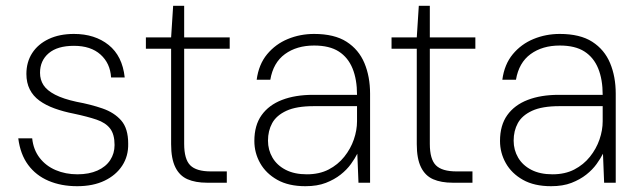

<svg xmlns="http://www.w3.org/2000/svg" viewBox="-20 -630 2202 662"><path d="M246 12Q191 12 147.5 -6.5Q104 -25 77 -61.5Q50 -98 43 -153H91Q95 -114 116.5 -86Q138 -58 172 -43.5Q206 -29 247 -29Q287 -29 316 -42Q345 -55 360 -78Q375 -101 375 -130Q375 -167 359.5 -187Q344 -207 313 -217.5Q282 -228 235 -238Q199 -245 168.5 -256Q138 -267 116 -283Q94 -299 82.5 -322Q71 -345 71 -375Q71 -416 91 -447Q111 -478 148 -495.5Q185 -513 235 -513Q307 -513 354.5 -475Q402 -437 410 -363H363Q360 -412 326.5 -442Q293 -472 235 -472Q178 -472 148 -446.5Q118 -421 118 -379Q118 -355 130 -336.5Q142 -318 170 -303.5Q198 -289 244 -279Q293 -270 333.5 -256Q374 -242 398 -214.5Q422 -187 422 -135Q423 -92 401.5 -59Q380 -26 340.5 -7Q301 12 246 12Z M694 0Q654 0 626.5 -12Q599 -24 584.5 -53.5Q570 -83 570 -133V-462H483V-501H570L577 -610H615V-501H772V-462H615V-134Q615 -81 636 -60Q657 -39 707 -39H762V0Z M1033 12Q975 12 936 -10Q897 -32 877 -67.5Q857 -103 857 -144Q857 -198 882 -233Q907 -268 952.5 -285.5Q998 -303 1059 -303H1211Q1211 -356 1195.5 -394Q1180 -432 1148 -452.5Q1116 -473 1063 -473Q1003 -473 962.5 -443.5Q922 -414 912 -355H865Q872 -408 901 -443Q930 -478 972.5 -495.5Q1015 -513 1063 -513Q1133 -513 1175 -486Q1217 -459 1236.5 -412.5Q1256 -366 1256 -307V0H1216L1212 -100Q1204 -84 1190 -64.5Q1176 -45 1154.5 -28Q1133 -11 1103.5 0.5Q1074 12 1033 12ZM1038 -29Q1081 -29 1113 -45.5Q1145 -62 1167 -89.5Q1189 -117 1200 -149Q1211 -181 1211 -212V-264H1062Q1002 -264 967.5 -248Q933 -232 918.5 -205.5Q904 -179 904 -145Q904 -113 919.5 -86.5Q935 -60 965 -44.5Q995 -29 1038 -29Z M1541 0Q1501 0 1473.5 -12Q1446 -24 1431.5 -53.5Q1417 -83 1417 -133V-462H1330V-501H1417L1424 -610H1462V-501H1619V-462H1462V-134Q1462 -81 1483 -60Q1504 -39 1554 -39H1609V0Z M1880 12Q1822 12 1783 -10Q1744 -32 1724 -67.5Q1704 -103 1704 -144Q1704 -198 1729 -233Q1754 -268 1799.5 -285.5Q1845 -303 1906 -303H2058Q2058 -356 2042.5 -394Q2027 -432 1995 -452.5Q1963 -473 1910 -473Q1850 -473 1809.5 -443.5Q1769 -414 1759 -355H1712Q1719 -408 1748 -443Q1777 -478 1819.5 -495.5Q1862 -513 1910 -513Q1980 -513 2022 -486Q2064 -459 2083.5 -412.5Q2103 -366 2103 -307V0H2063L2059 -100Q2051 -84 2037 -64.5Q2023 -45 2001.5 -28Q1980 -11 1950.5 0.5Q1921 12 1880 12ZM1885 -29Q1928 -29 1960 -45.5Q1992 -62 2014 -89.5Q2036 -117 2047 -149Q2058 -181 2058 -212V-264H1909Q1849 -264 1814.5 -248Q1780 -232 1765.5 -205.5Q1751 -179 1751 -145Q1751 -113 1766.5 -86.5Q1782 -60 1812 -44.5Q1842 -29 1885 -29Z"/></svg>

Font: DM Sans 18pt ExtraLight
Style: Regular
Weight: 250
Designer: Colophon Foundry, Jonny Pinhorn
Foundry: Colophon Foundry
Version: Version 4.004;gftools[0.9.30]